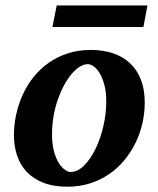

<svg xmlns="http://www.w3.org/2000/svg" viewBox="-20 -687 593 719"><path d="M377.9 -307.1Q377.9 -343.8 370.6 -370.1Q363.3 -396.5 352.8 -413.6Q342.3 -430.7 330.3 -438.7Q318.4 -446.8 309.1 -446.8Q293.9 -446.8 278.1 -436.8Q262.2 -426.8 247.3 -408.9Q232.4 -391.1 219.2 -366.5Q206.1 -341.8 196 -312.7Q186 -283.7 180.4 -251.2Q174.8 -218.8 174.8 -185.1Q174.8 -146.5 182.4 -119.4Q189.9 -92.3 200.9 -75.4Q211.9 -58.6 223.6 -50.8Q235.4 -43 244.1 -43Q270.5 -43 294.7 -66.9Q318.8 -90.8 337.4 -128.9Q356 -167 366.9 -213.9Q377.9 -260.7 377.9 -307.1ZM522 -303.2Q522 -263.7 513.2 -225.1Q504.4 -186.5 487.3 -151.6Q470.2 -116.7 445.3 -86.7Q420.4 -56.6 388.2 -34.7Q356 -12.7 316.7 -0.2Q277.3 12.2 231.9 12.2Q180.7 12.2 143.1 -2.4Q105.5 -17.1 80.8 -42.7Q56.2 -68.4 44.2 -103.8Q32.2 -139.2 32.2 -181.2Q32.2 -220.2 40.8 -259Q49.3 -297.9 65.7 -333.5Q82 -369.1 106.4 -399.4Q130.9 -429.7 162.8 -452.1Q194.8 -474.6 234.1 -487.3Q273.4 -500 319.8 -500Q365.7 -500 403.1 -487.5Q440.4 -475.1 466.8 -450.4Q493.2 -425.8 507.6 -388.9Q522 -352.1 522 -303.2ZM517.1 -585.9H176.3L192.4 -666.5H532.2Z"/></svg>

Font: Charis SIL Phon
Style: Bold Italic
Weight: 700
Italic angle: -11°
Foundry: SIL International
Version: Version 5.000